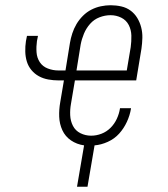

<svg xmlns="http://www.w3.org/2000/svg" viewBox="-20 -548 640 733"><path d="M274 165 301 7Q273 3 251 -12Q229 -27 218 -51Q207 -75 206 -102.5Q205 -130 210 -158L224 -241H204Q184 -241 164.5 -244.5Q145 -248 128.5 -257Q112 -266 100 -280.5Q88 -295 82.5 -313Q77 -331 76.5 -351Q76 -371 79 -391L83 -411H125L121 -391Q118 -370 119.5 -348.5Q121 -327 132 -310.5Q143 -294 162.5 -286.5Q182 -279 203 -279H230L247 -384Q250 -402 256 -420.5Q262 -439 272 -456Q282 -473 296.5 -487.5Q311 -502 328.5 -511Q346 -520 365 -524Q384 -528 402 -528Q423 -528 443 -523.5Q463 -519 478.5 -507.5Q494 -496 504 -479.5Q514 -463 519 -443.5Q524 -424 523.5 -403.5Q523 -383 520 -362L500 -241H266L251 -152Q247 -130 248 -108Q249 -86 258.5 -67.5Q268 -49 287 -39.5Q306 -30 328 -30Q348 -30 367.5 -37.5Q387 -45 402 -60Q417 -75 426 -94.5Q435 -114 438 -134V-135H480V-133Q476 -108 464.5 -83Q453 -58 435 -38Q417 -18 391.5 -6.5Q366 5 341 7L314 165ZM272 -279H464L479 -368Q482 -390 481.5 -412Q481 -434 471.5 -452.5Q462 -471 443 -480.5Q424 -490 402 -490Q381 -490 360 -482Q339 -474 324 -457Q309 -440 300.5 -419.5Q292 -399 288 -378Z"/></svg>

Font: Iosevka XLt Ex Obl
Style: Regular
Weight: 200
Width: 7
Italic angle: -9°
Monospace: yes
Designer: Belleve Invis
Foundry: Belleve Invis
Version: Version 32.5.0; ttfautohint (v1.8.4)